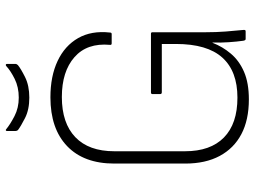

<svg xmlns="http://www.w3.org/2000/svg" viewBox="-127 -731 869 655"><g transform="rotate(-90 307.5 -403.5)"><path d="M296 11Q226 11 177.5 -14.5Q129 -40 103 -88.5Q77 -137 77 -206V-448Q77 -552 136.5 -609Q196 -666 303 -666Q375 -666 427 -641.5Q479 -617 505 -571.5Q531 -526 524 -463Q524 -457 519 -457H487Q481 -457 482 -463Q489 -541 440 -584Q391 -627 304 -627Q215 -627 167 -581Q119 -535 119 -448V-207Q119 -120 166 -74Q213 -28 302 -28Q392 -28 438.5 -79.5Q485 -131 485 -238V-286H320Q314 -286 314 -292V-318Q314 -323 320 -323H520Q525 -323 525 -318V-137Q525 -100 527.5 -68Q530 -36 533 -6Q533 -3 532 -1.5Q531 0 528 0H502Q500 0 498.5 -1.5Q497 -3 496 -8Q493 -29 491 -57.5Q489 -86 490 -113H489Q476 -79 452 -50.5Q428 -22 390 -5.5Q352 11 296 11ZM302 -738Q261 -738 232.5 -752.5Q204 -767 191 -777Q188 -781 188 -786V-814Q188 -817 190 -818Q192 -819 194 -817Q211 -803 239 -788.5Q267 -774 302 -774Q338 -774 366 -788Q394 -802 410 -817Q413 -819 415 -818Q417 -817 417 -814V-786Q417 -781 413 -777Q401 -767 372 -752.5Q343 -738 302 -738Z"/></g></svg>

Font: Sofia Sans Semi Condensed ExtraLight
Style: Regular
Weight: 250
Version: Version 4.100